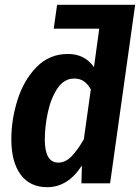

<svg xmlns="http://www.w3.org/2000/svg" viewBox="-20 -761 581 797"><path d="M437 0H318L320 -74Q262 16 176 16Q104 16 65.5 -36.5Q27 -89 27 -183Q27 -265 53 -347Q79 -429 132 -483Q185 -537 262 -537Q298 -537 325.5 -522.5Q353 -508 370 -482L392 -642H203L217 -741H541ZM357 -390Q344 -413 327.5 -424Q311 -435 288 -435Q246 -435 218.5 -394Q191 -353 178.5 -294Q166 -235 166 -182Q166 -86 222 -86Q251 -86 276 -111Q301 -136 328 -183Z"/></svg>

Font: Fira Sans Condensed SemiBold
Style: Italic
Weight: 600
Width: 3
Italic angle: -8°
Designer: bBox Type GmbH & Carrois Corporate GbR & Edenspiekermann AG
Foundry: bBox Type GmbH & Carrois Corporate GbR & Edenspiekermann AG
Version: Version 4.301